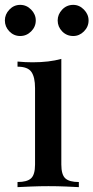

<svg xmlns="http://www.w3.org/2000/svg" viewBox="-45 -769 384 789"><path d="M207 -527V-93Q207 -51 223.5 -36Q240 -21 279 -21V0Q262 -1 226.5 -2.5Q191 -4 154 -4Q119 -4 82 -2.5Q45 -1 27 0V-21Q66 -21 82.5 -36Q99 -51 99 -93V-407Q99 -452 84 -473.5Q69 -495 27 -495V-516Q59 -513 89 -513Q123 -513 152.5 -516.5Q182 -520 207 -527ZM256 -749Q281 -749 300 -729.5Q319 -710 319 -685Q319 -659 300 -640Q281 -621 256 -621Q229 -621 210.5 -640Q192 -659 192 -685Q192 -710 210.5 -729.5Q229 -749 256 -749ZM38 -749Q64 -749 83 -729.5Q102 -710 102 -685Q102 -659 83 -640Q64 -621 38 -621Q12 -621 -6.5 -640Q-25 -659 -25 -685Q-25 -710 -6.5 -729.5Q12 -749 38 -749Z"/></svg>

Font: Playfair Display Medium
Style: Regular
Weight: 500
Designer: Claus Eggers Sørensen
Foundry: Claus Eggers Sørensen
Version: Version 1.203